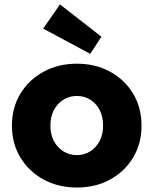

<svg xmlns="http://www.w3.org/2000/svg" viewBox="-20 -827 685 857"><path d="M323.3 10Q239.9 10 174.3 -25.8Q108.7 -61.7 71 -124Q33.3 -186.3 33.3 -266.3Q33.3 -346.4 71 -408.7Q108.7 -471 174.3 -506.8Q239.9 -542.7 323.3 -542.7Q406.7 -542.7 471.8 -506.8Q537 -471 574.3 -408.7Q611.7 -346.4 611.7 -266.3Q611.7 -186.3 574.3 -124Q537 -61.7 471.8 -25.8Q406.7 10 323.3 10ZM323.3 -134.7Q357.1 -134.7 383.6 -151.9Q410.2 -169.2 425.3 -198.9Q440.3 -228.7 440 -266.3Q440.3 -305 425.3 -334.9Q410.2 -364.7 383.6 -381.7Q357.1 -398.7 323.3 -398.7Q289.3 -398.7 262.2 -381.4Q235.1 -364.2 219.9 -334.4Q204.7 -304.7 205 -266.3Q204.7 -228.7 219.9 -198.9Q235.1 -169.2 262.2 -151.9Q289.3 -134.7 323.3 -134.7ZM382.7 -586.7 172.7 -699.3 247.7 -807.3 432.7 -663Z"/></svg>

Font: Lexend Medium
Style: Regular
Weight: 500
Designer: Bonnie Shaver-Troup, Thomas Jockin
Foundry: Lexend
Version: Version 1.005